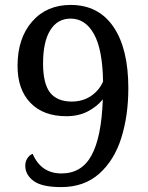

<svg xmlns="http://www.w3.org/2000/svg" viewBox="-20 -744 599 775"><path d="M349.6 -117.2Q389.6 -190.4 395 -342.8Q370.6 -313 333.5 -293.9Q296.4 -274.9 248 -274.9Q154.8 -274.9 102.8 -328.9Q50.8 -382.8 50.8 -478Q50.8 -589.4 109.4 -656.7Q168 -724.1 265.1 -724.1Q377.4 -724.1 437.7 -636Q498 -547.9 498 -388.2Q498 -277.8 469.7 -187.5Q441.4 -97.2 380.6 -43Q319.8 11.2 227.1 11.2Q148.9 11.2 115.5 -13.7Q82 -38.6 82 -75.2Q82 -92.8 91.1 -106Q100.1 -119.1 111.8 -123Q146 -43.9 228 -43.9Q310.1 -43.9 349.6 -117.2ZM182.1 -370.1Q210.9 -334 270 -334Q315.9 -334.5 348.6 -357.4Q381.3 -380.4 396 -415Q394 -543.9 359.4 -606.4Q324.7 -668.9 265.1 -668.9Q211.9 -668.9 182.9 -622.1Q153.8 -575.2 153.8 -487.8Q153.8 -406.7 182.1 -370.1Z"/></svg>

Font: Chattogram
Style: Regular
Weight: 400
Designer: Indian Type Foundry
Foundry: Monotype Imaging Inc.
Version: Version 1.01